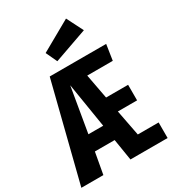

<svg xmlns="http://www.w3.org/2000/svg" viewBox="-241 -1097 1090 1216"><g transform="rotate(-30 303.5 -488.5)"><path d="M321.5 -156.4H176.9L148.7 0H-12.3L166.7 -710.8H579.5L562.1 -596.9H375.4L409.2 -416.9H570.3V-303.1H429.7L466.2 -113.8H618.5V0H346.7ZM195.9 -271.3H304.1L251.3 -597.9ZM439.5 -976.9 500.5 -856.4 256.9 -770.3 218.5 -852.3Z"/></g></svg>

Font: FiraCode Nerd Font
Style: Bold
Weight: 700
Designer: Carrois Corporate, Edenspiekermann AG, Nikita Prokopov
Foundry: Carrois Corporate, Edenspiekermann AG, Nikita Prokopov
Version: Version 6.002;Nerd Fonts 2.1.0